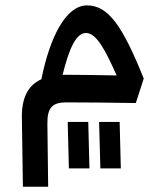

<svg xmlns="http://www.w3.org/2000/svg" viewBox="-20 -381 626 720"><path d="M65.9 319.3H160.6L157.7 84C156.7 22.9 176.3 2.9 228.5 2.9C285.2 2.9 409.7 3.9 489.3 5.4L519 -86.4C439.9 -283.7 386.2 -360.8 306.2 -360.8C228.5 -360.8 167.5 -245.1 135.3 -84C83 -60.1 61 -11.2 62 60.1ZM214.8 -100.6C238.3 -195.3 264.2 -257.3 302.2 -257.3C342.3 -257.3 375 -192.4 417.5 -98.1C358.9 -99.1 285.2 -100.6 227.5 -100.6ZM238.3 250.5H315.4L311 76.2H233.9ZM356.4 250.5H433.1L428.7 76.2H351.6Z"/></svg>

Font: CaskaydiaCove Nerd Font
Style: Regular
Weight: 400
Designer: Aaron Bell
Foundry: Saja Typeworks
Version: Version 2111.1;Nerd Fonts 2.3.3